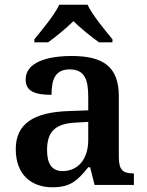

<svg xmlns="http://www.w3.org/2000/svg" viewBox="-20 -786 626 816"><path d="M126 -619V-606H184C216 -628 262 -667 292 -696C322 -667 369 -628 401 -606H458V-619C427 -657 373 -721 352 -766H232C211 -721 157 -657 126 -619ZM203 10C282 10 311 -21 355 -75H363L382 0H549V-49H546C501 -49 485 -65 485 -120V-377C485 -503 418 -548 285 -548C177 -548 89 -520 89 -448C89 -400 125 -383 199 -383C199 -449 215 -491 276 -491C341 -491 355 -446 355 -374V-317L272 -314C121 -309 47 -259 47 -152C47 -42 115 10 203 10ZM246 -59C201 -59 180 -89 180 -148C180 -222 210 -261 303 -265L355 -268V-191C355 -110 312 -59 246 -59Z"/></svg>

Font: Noto Serif Gurmukhi SemiBold
Style: Regular
Weight: 600
Designer: Vaibhav Singh and the Monotype Design Team
Foundry: Monotype Imaging Inc.
Version: Version 2.004